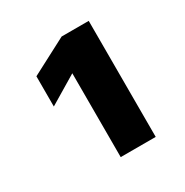

<svg xmlns="http://www.w3.org/2000/svg" viewBox="-106 -904 568 589"><g transform="rotate(-30 178.0 -609.5)"><path d="M187 -815H283V-404H159V-701L59 -641V-748Z"/></g></svg>

Font: Wix Madefor Text ExtraBold
Style: Regular
Weight: 800
Designer: Dalton Maag Ltd
Foundry: Dalton Maag Ltd
Version: Version 3.100